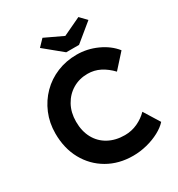

<svg xmlns="http://www.w3.org/2000/svg" viewBox="-211 -1046 1109 1194"><g transform="rotate(-30 344.0 -449.0)"><path d="M396 10Q294 10 214.5 -36Q135 -82 90 -163.5Q45 -245 45 -352Q45 -428 72.5 -493.5Q100 -559 148.5 -608Q197 -657 262.5 -684Q328 -711 404 -711Q479 -711 548.5 -679.5Q618 -648 660 -595L569 -494Q533 -532 492 -553Q451 -574 403 -574Q344 -574 296.5 -546Q249 -518 221 -467.5Q193 -417 193 -351Q193 -283 220.5 -232.5Q248 -182 298.5 -154.5Q349 -127 415 -127Q464 -127 507 -147Q550 -167 581 -199L651 -86Q627 -59 586 -37Q545 -15 495.5 -2.5Q446 10 396 10ZM356 -756 228 -861 273 -908 402 -847 531 -908 576 -861 448 -756Z"/></g></svg>

Font: Lexend SemiBold
Style: Regular
Weight: 600
Designer: Bonnie Shaver-Troup, Thomas Jockin
Foundry: Lexend
Version: Version 1.005; ttfautohint (v1.8.3)